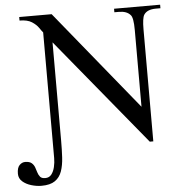

<svg xmlns="http://www.w3.org/2000/svg" viewBox="-125 -717 905 953"><g transform="rotate(-5 327.5 -240.0)"><path d="M708 -644.5H685.1Q641.6 -644.5 625.5 -619.6Q615.2 -603 615.2 -547.4V10.7H597.7L159.7 -522.5V-31.7Q159.7 12.2 157.5 51Q155.3 89.8 145 119.4Q134.8 148.9 110.8 165.5Q86.9 182.1 43.5 182.1Q19 182.1 -7.1 174.3Q-33.2 166.5 -50.8 151.1Q-68.4 135.7 -68.4 112.3Q-68.4 82.5 -55.9 69.8Q-43.5 57.1 -27.8 57.1Q-5.9 57.1 4.6 66.2Q15.1 75.2 19.8 88.1Q24.4 101.1 28.3 114.3Q32.2 127.4 40 136.5Q47.9 145.5 65.4 145.5Q85 145.5 96.2 131.1Q107.4 116.7 112.5 95Q117.7 73.2 117.7 50.8V-575.7Q111.3 -583 100.1 -599.6Q88.9 -616.2 66.9 -630.4Q44.9 -644.5 5.9 -644.5V-662.1H167.5L571.8 -165.5V-547.4Q571.8 -610.4 558.1 -623.5Q540 -644.5 500.5 -644.5H478.5V-662.1H708Z"/></g></svg>

Font: BabelStone Roman
Style: Regular
Weight: 400
Designer: Walt Agee, Victor Gaultney, Peter Martin, Debbi Hosken, Becca Hirsbrunner (SIL); Andrew West (BabelStone)
Foundry: BabelStone
Version: Version 16.000